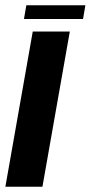

<svg xmlns="http://www.w3.org/2000/svg" viewBox="-26 -713 346 733"><path d="M65.5 -640.5H291L300 -693H74.5ZM-5.5 0H136L240.5 -592.5H99Z"/></svg>

Font: Anybody Thin SemiBold
Style: Italic
Weight: 600
Italic angle: -10°
Version: Version 1.113;gftools[0.9.25]